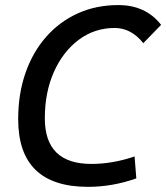

<svg xmlns="http://www.w3.org/2000/svg" viewBox="-20 -723 652 753"><path d="M325.2 9.8Q51.3 9.8 51.3 -255.4Q51.3 -354.5 79.8 -436.5Q108.4 -518.6 160.6 -578.1Q212.9 -637.7 284.9 -670.4Q356.9 -703.1 443.8 -703.1Q551.8 -703.1 611.8 -625.5L542 -553.7Q494.6 -613.3 429.7 -613.3Q351.1 -613.3 289.1 -567.1Q227.1 -521 191.4 -440.9Q155.8 -360.8 155.8 -258.8Q155.8 -80.1 338.4 -80.1Q421.4 -80.1 507.8 -109.4L514.6 -23.4Q420.9 9.8 325.2 9.8Z"/></svg>

Font: Cascadia Mono
Style: Italic
Weight: 400
Italic angle: -10°
Monospace: yes
Designer: Aaron Bell
Foundry: Saja Typeworks
Version: Version 2404.023; ttfautohint (v1.8.4)